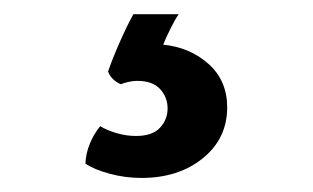

<svg xmlns="http://www.w3.org/2000/svg" viewBox="-20 -26 438 269"><path d="M131.4 74.3Q137.1 57.3 147.7 33.2Q158.4 9 166.9 -6.1H230.4Q225.3 1 218.6 14.6Q211.8 28.2 208.7 36.6Q246.1 40.3 272.2 63.6Q298.3 86.9 298.3 124.4Q298.3 168.1 264.2 195.7Q230.1 223.3 178.3 223.3Q155.1 223.3 133.7 217.4Q112.2 211.6 99.7 203.4Q100.2 188.9 105.9 175.2Q111.6 161.4 120.4 150.8Q129.7 156.5 143.3 160.5Q156.9 164.5 170.4 164.5Q193.5 164.5 204.1 153Q214.8 141.6 214.8 126Q214.8 110.1 204.2 98.7Q193.6 87.3 172.3 87.3Q166.3 87.3 160.2 88.7Q154 90.1 149.2 92Q136 86.2 131.4 74.3Z"/></svg>

Font: Signika SC
Style: Regular
Weight: 300
Designer: Anna Giedryś
Foundry: Anna Giedryś
Version: Version 2.000